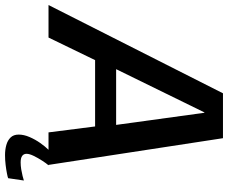

<svg xmlns="http://www.w3.org/2000/svg" viewBox="-112 -626 884 744"><g transform="rotate(90 330.0 -254.0)"><path d="M-22.5 0H103.5L191 -180.5H448L471 0H597L493.5 -676H319.5ZM226 -262 393.5 -604H395L442 -262ZM559 168.5Q578.5 168.5 597 166.2Q615.5 164 629.5 161.2Q643.5 158.5 648.5 156.5L657.5 95.5Q651.5 97.5 639.8 100.5Q628 103.5 614 105.8Q600 108 587.5 108Q570 108 562 102Q554 96 554 85Q554 74 562 57.5Q570 41 580.5 24.8Q591 8.5 598.5 0H538.5Q526 12.5 512.2 32Q498.5 51.5 489 73.5Q479.5 95.5 479.5 115.5Q479.5 135.5 490.8 147Q502 158.5 520 163.5Q538 168.5 559 168.5Z"/></g></svg>

Font: Anybody UltraCondensed Thin Medium
Style: Italic
Weight: 500
Italic angle: -10°
Version: Version 1.111